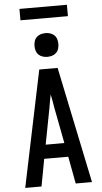

<svg xmlns="http://www.w3.org/2000/svg" viewBox="-70 -1167 640 1209"><g transform="rotate(-5 250.0 -563.0)"><path d="M39 0 192 -735H308L461 0H358L326 -172H174L142 0ZM309 -260 265 -490Q262 -511 258 -531.5Q254 -552 250 -572Q246 -552 242 -531.5Q238 -511 235 -490L191 -260ZM251 -810Q235 -810 220.5 -814.5Q206 -819 195 -829.5Q184 -840 179.5 -855Q175 -870 175 -885Q175 -900 179.5 -915Q184 -930 195 -940.5Q206 -951 220.5 -955.5Q235 -960 251 -960Q266 -960 280.5 -955.5Q295 -951 306 -940.5Q317 -930 321.5 -915Q326 -900 326 -885Q326 -870 321.5 -855Q317 -840 306 -829.5Q295 -819 280.5 -814.5Q266 -810 251 -810ZM101 -1054V-1126H401V-1054Z"/></g></svg>

Font: Iosevka Custom Semibold
Style: Regular
Weight: 600
Designer: Belleve Invis
Foundry: Belleve Invis
Version: Version 27.0.2; ttfautohint (v1.8.4)